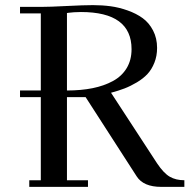

<svg xmlns="http://www.w3.org/2000/svg" viewBox="-20 -729 759 749"><path d="M58.1 -350.1V-376H139.2V-676.8H58.1V-702.1H139.2Q173.8 -702.1 240.5 -705.6Q307.1 -709 342.8 -709Q378.4 -709 411.4 -704.6Q444.3 -700.2 478 -688.2Q511.7 -676.3 536.6 -658.2Q561.5 -640.1 577.1 -610.1Q592.8 -580.1 592.8 -542Q592.8 -510.7 582.3 -484.4Q571.8 -458 555.2 -440.2Q538.6 -422.4 513.9 -407.7Q489.3 -393.1 465.8 -384Q442.4 -375 413.1 -367.2L592.8 -91.8Q618.7 -53.2 642.3 -39.6Q666 -25.9 699.2 -25.9V0H608.9Q539.6 0 513.2 -41L314 -350.1H241.2V-25.9H323.2V0H94.2V-25.9H139.2V-350.1ZM241.2 -376Q296.4 -376 341.1 -385Q385.7 -394 420.4 -412.8Q455.1 -431.6 474.1 -463.1Q493.2 -494.6 493.2 -537.1Q493.2 -682.1 295.9 -682.1Q282.2 -682.1 268.6 -681.2Q254.9 -680.2 248 -679.2L241.2 -678.2Z"/></svg>

Font: Dehuti
Style: Bold
Weight: 700
Version: Version 1.2